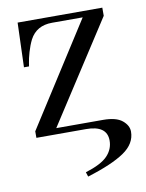

<svg xmlns="http://www.w3.org/2000/svg" viewBox="-76 -511 571 750"><g transform="rotate(-10 210.0 -136.0)"><path d="M40 0V-25.9L299.8 -432.1H178.2Q116.2 -432.1 89.8 -381.8Q79.1 -360.4 71.8 -335Q64.5 -309.6 62.5 -294.9L60.1 -279.8H40L45.9 -456.1H381.8V-423.8L123 -23.9H308.1Q360.4 -23.9 384.3 -4.2Q408.2 15.6 408.2 40Q408.2 87.9 359.9 120.8Q311.5 153.8 212.9 184.1L207 166Q270 146.5 294.9 120.4Q319.8 94.2 319.8 60.1Q319.8 0 236.8 0Z"/></g></svg>

Font: Flanker Steampunk
Style: Regular
Weight: 400
Designer: Alexey Kryukov, Leonardo Di Lena
Foundry: Alexey Kryukov, Leonardo Di Lena
Version: 1.210